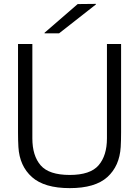

<svg xmlns="http://www.w3.org/2000/svg" viewBox="-20 -957 717 991"><path d="M605 -274Q605 -232 603 -198Q597 -100 534 -43Q471 14 340 14Q209 14 145 -43Q81 -100 75 -198Q73 -232 73 -274V-730H147V-243Q147 -153 190 -103.5Q233 -54 340 -54Q446 -54 489 -104Q532 -154 532 -243V-730H605ZM210 -785V-788L381 -936L475 -937V-934L285 -785Z"/></svg>

Font: Nacelle Light
Style: Regular
Weight: 300
Designer: Sora Sagano
Foundry: Sora Sagano
Version: Version 1.000;FEAKit 1.0